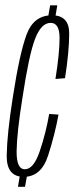

<svg xmlns="http://www.w3.org/2000/svg" viewBox="-20 -699 280 722"><path d="M160.5 -632H187.5L195.5 -679H168.5ZM47.5 3.5H74L82.5 -43.5H55.5ZM69.5 -34Q135 -34 160.8 -113.8Q186.5 -193.5 200 -268L165 -270.5Q152.5 -198.5 129.5 -130.5Q106.5 -62.5 73.5 -62.5Q41.5 -62.5 42.5 -131.5Q43.5 -200.5 64.5 -332Q89 -493.5 112 -553.2Q135 -613 170.5 -613Q204 -613 204 -556Q204 -499 188.5 -402L224.5 -405Q240 -503.5 240.2 -572.5Q240.5 -641.5 175.5 -641.5Q107 -641.5 80.2 -569.8Q53.5 -498 28 -332Q6.5 -195.5 5.2 -114.8Q4 -34 69.5 -34Z"/></svg>

Font: Anybody ExtraCondensed ExtraLight
Style: Italic
Weight: 250
Width: 2
Italic angle: -10°
Version: Version 1.113;gftools[0.9.25]